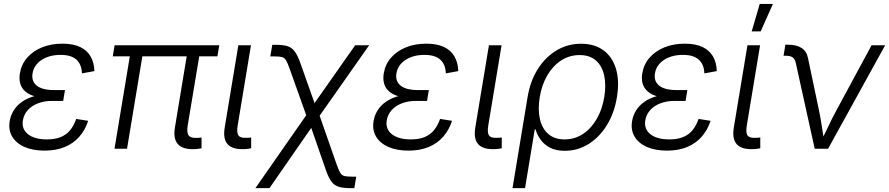

<svg xmlns="http://www.w3.org/2000/svg" viewBox="-20 -770 4602 994"><path d="M210.9 9.8Q150.4 9.8 106.9 -9.3Q63.5 -28.3 43 -63Q22.5 -97.7 30.3 -143.6Q35.2 -172.9 51 -198.5Q66.9 -224.1 94.5 -243.4Q122.1 -262.7 162.1 -273.4Q202.1 -284.2 255.4 -284.2H313L307.1 -247.6H250Q210 -247.6 177.5 -235.4Q145 -223.1 124.5 -200.7Q104 -178.2 98.6 -147.5Q90.8 -102.5 124.8 -75.4Q158.7 -48.3 223.1 -48.3Q266.1 -48.3 295.4 -60.8Q324.7 -73.2 343.8 -96.9Q362.8 -120.6 374.5 -154.3L436.5 -144.5Q420.9 -96.7 390.4 -62Q359.9 -27.3 314.9 -8.8Q270 9.8 210.9 9.8ZM252.9 -260.3Q200.7 -260.3 165.5 -269.8Q130.4 -279.3 110.6 -296.9Q90.8 -314.5 84.5 -338.4Q78.1 -362.3 83 -390.6Q90.8 -437.5 121.1 -471.9Q151.4 -506.3 198.2 -525.1Q245.1 -543.9 303.2 -543.9Q358.9 -543.9 395 -526.6Q431.2 -509.3 449.2 -477.5Q467.3 -445.8 468.8 -401.9L404.3 -390.1Q402.8 -436 376 -460.9Q349.1 -485.8 293.9 -485.8Q234.9 -485.8 195.1 -459.5Q155.3 -433.1 148.4 -389.2Q142.1 -349.6 170.4 -326.7Q198.7 -303.7 260.7 -303.7H316.4L309.1 -260.3Z M984.9 2Q926.8 4.4 901.4 -23.4Q876 -51.3 885.3 -108.4L952.6 -515.1H1017.6L951.7 -120.1Q945.8 -82.5 957 -68.4Q968.3 -54.2 1000.5 -56.2Q1009.3 -56.6 1013.7 -56.9Q1018.1 -57.1 1023.4 -58.1V-2.4Q1016.1 -1 1006.1 0.5Q996.1 2 984.9 2ZM572.8 0 658.2 -515.1H723.1L637.7 0ZM564 -478.5 573.2 -535.6H1115.2L1105.5 -478.5Z M1243.2 2Q1184.1 4.4 1158.9 -22.9Q1133.8 -50.3 1143.1 -108.4L1213.9 -535.6H1279.3L1210.4 -120.1Q1204.1 -81.5 1215.1 -67.9Q1226.1 -54.2 1258.3 -56.6Q1266.1 -56.6 1271 -57.1Q1275.9 -57.6 1280.3 -58.6V-2.4Q1273.4 -1 1263.7 0.5Q1253.9 2 1243.2 2Z M1302.2 204.1 1589.8 -208.5H1621.6L1723.6 83.5Q1733.9 112.3 1741.9 125.2Q1750 138.2 1763.4 141.4Q1776.9 144.5 1803.2 144.5H1824.2L1814.5 204.1H1796.4Q1758.8 204.1 1735.4 197.5Q1711.9 190.9 1696.5 170.9Q1681.2 150.9 1667.5 111.3L1591.3 -107.9L1375 204.1ZM1575.7 -144.5 1479.5 -414.1Q1468.8 -444.8 1460.7 -458Q1452.6 -471.2 1439.7 -474.6Q1426.8 -478 1400.4 -478H1379.4L1389.6 -538.1H1407.2Q1444.8 -538.1 1467.5 -531.2Q1490.2 -524.4 1505.6 -503.9Q1521 -483.4 1535.6 -441.9L1608.4 -236.3L1818.8 -535.6H1891.1L1616.2 -144.5Z M2094.7 9.8Q2034.2 9.8 1990.7 -9.3Q1947.3 -28.3 1926.8 -63Q1906.2 -97.7 1914.1 -143.6Q1918.9 -172.9 1934.8 -198.5Q1950.7 -224.1 1978.3 -243.4Q2005.9 -262.7 2045.9 -273.4Q2085.9 -284.2 2139.2 -284.2H2196.8L2190.9 -247.6H2133.8Q2093.8 -247.6 2061.3 -235.4Q2028.8 -223.1 2008.3 -200.7Q1987.8 -178.2 1982.4 -147.5Q1974.6 -102.5 2008.5 -75.4Q2042.5 -48.3 2106.9 -48.3Q2149.9 -48.3 2179.2 -60.8Q2208.5 -73.2 2227.5 -96.9Q2246.6 -120.6 2258.3 -154.3L2320.3 -144.5Q2304.7 -96.7 2274.2 -62Q2243.7 -27.3 2198.7 -8.8Q2153.8 9.8 2094.7 9.8ZM2136.7 -260.3Q2084.5 -260.3 2049.3 -269.8Q2014.2 -279.3 1994.4 -296.9Q1974.6 -314.5 1968.3 -338.4Q1961.9 -362.3 1966.8 -390.6Q1974.6 -437.5 2004.9 -471.9Q2035.2 -506.3 2082 -525.1Q2128.9 -543.9 2187 -543.9Q2242.7 -543.9 2278.8 -526.6Q2314.9 -509.3 2333 -477.5Q2351.1 -445.8 2352.5 -401.9L2288.1 -390.1Q2286.6 -436 2259.8 -460.9Q2232.9 -485.8 2177.7 -485.8Q2118.7 -485.8 2078.9 -459.5Q2039.1 -433.1 2032.2 -389.2Q2025.9 -349.6 2054.2 -326.7Q2082.5 -303.7 2144.5 -303.7H2200.2L2192.9 -260.3Z M2540.5 2Q2481.4 4.4 2456.3 -22.9Q2431.2 -50.3 2440.4 -108.4L2511.2 -535.6H2576.7L2507.8 -120.1Q2501.5 -81.5 2512.5 -67.9Q2523.4 -54.2 2555.7 -56.6Q2563.5 -56.6 2568.4 -57.1Q2573.2 -57.6 2577.6 -58.6V-2.4Q2570.8 -1 2561 0.5Q2551.3 2 2540.5 2Z M2633.3 204.1 2711.4 -267.6Q2725.1 -350.6 2764.2 -412.4Q2803.2 -474.1 2860.8 -508.8Q2918.5 -543.5 2988.3 -543.5Q3058.1 -543.5 3104.2 -509.5Q3150.4 -475.6 3168.9 -413.8Q3187.5 -352.1 3174.3 -269.5Q3161.1 -186 3122.3 -122.8Q3083.5 -59.6 3027.1 -24.4Q2970.7 10.7 2904.3 10.7Q2857.9 10.7 2827.4 -5.4Q2796.9 -21.5 2778.8 -46.9Q2760.7 -72.3 2752.4 -100.6H2748.5L2698.2 204.1ZM2902.8 -48.3Q2955.6 -48.3 2998 -76.4Q3040.5 -104.5 3069.3 -154.3Q3098.1 -204.1 3108.4 -267.6Q3118.7 -331.1 3107.7 -380.1Q3096.7 -429.2 3064.9 -457Q3033.2 -484.9 2980.5 -484.9Q2928.2 -484.9 2885.5 -457.3Q2842.8 -429.7 2814 -380.9Q2785.2 -332 2774.4 -268.1Q2763.7 -203.1 2775.1 -153.6Q2786.6 -104 2818.8 -76.2Q2851.1 -48.3 2902.8 -48.3Z M3433.1 9.8Q3372.6 9.8 3329.1 -9.3Q3285.6 -28.3 3265.1 -63Q3244.6 -97.7 3252.4 -143.6Q3257.3 -172.9 3273.2 -198.5Q3289.1 -224.1 3316.7 -243.4Q3344.2 -262.7 3384.3 -273.4Q3424.3 -284.2 3477.5 -284.2H3535.2L3529.3 -247.6H3472.2Q3432.1 -247.6 3399.7 -235.4Q3367.2 -223.1 3346.7 -200.7Q3326.2 -178.2 3320.8 -147.5Q3313 -102.5 3346.9 -75.4Q3380.9 -48.3 3445.3 -48.3Q3488.3 -48.3 3517.6 -60.8Q3546.9 -73.2 3565.9 -96.9Q3585 -120.6 3596.7 -154.3L3658.7 -144.5Q3643.1 -96.7 3612.5 -62Q3582 -27.3 3537.1 -8.8Q3492.2 9.8 3433.1 9.8ZM3475.1 -260.3Q3422.9 -260.3 3387.7 -269.8Q3352.5 -279.3 3332.8 -296.9Q3313 -314.5 3306.6 -338.4Q3300.3 -362.3 3305.2 -390.6Q3313 -437.5 3343.3 -471.9Q3373.5 -506.3 3420.4 -525.1Q3467.3 -543.9 3525.4 -543.9Q3581.1 -543.9 3617.2 -526.6Q3653.3 -509.3 3671.4 -477.5Q3689.5 -445.8 3690.9 -401.9L3626.5 -390.1Q3625 -436 3598.1 -460.9Q3571.3 -485.8 3516.1 -485.8Q3457 -485.8 3417.2 -459.5Q3377.4 -433.1 3370.6 -389.2Q3364.3 -349.6 3392.6 -326.7Q3420.9 -303.7 3482.9 -303.7H3538.6L3531.2 -260.3Z M3878.9 2Q3819.8 4.4 3794.7 -22.9Q3769.5 -50.3 3778.8 -108.4L3849.6 -535.6H3915L3846.2 -120.1Q3839.8 -81.5 3850.8 -67.9Q3861.8 -54.2 3894 -56.6Q3901.9 -56.6 3906.7 -57.1Q3911.6 -57.6 3916 -58.6V-2.4Q3909.2 -1 3899.4 0.5Q3889.6 2 3878.9 2ZM3871.6 -607.4 3913.1 -749.5H3981.4L3918 -607.4Z M4197.8 0 4099.6 -445.3Q4095.2 -464.8 4083.3 -473.1Q4071.3 -481.4 4048.3 -481.4H4036.6L4045.9 -538.6H4058.6Q4104 -538.6 4130.1 -521.5Q4156.2 -504.4 4163.1 -469.2L4219.2 -202.1Q4228.5 -159.2 4234.6 -116Q4240.7 -72.8 4248 -31.7H4227.5Q4248.5 -73.2 4268.6 -116.2Q4288.6 -159.2 4312 -202.1L4492.2 -535.6H4562.5L4267.1 0Z"/></svg>

Font: Inter 20pt Light
Style: Italic
Weight: 300
Italic angle: -9.3988°
Version: Version 4.001;git-66647c0bb